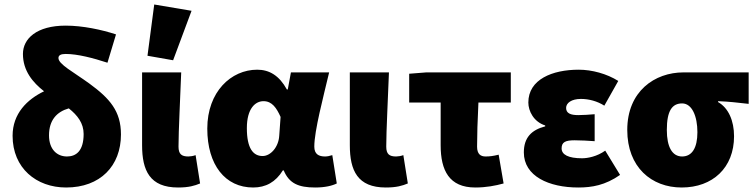

<svg xmlns="http://www.w3.org/2000/svg" viewBox="-20 -822 3362 854"><path d="M274 12C426 12 518 -84 518 -224C518 -328 468 -384 378 -450C305 -503 240 -536 240 -564C240 -576 250 -582 272 -582C325 -582 394 -564 458 -543L496 -669C432 -690 348 -708 272 -708C143 -708 82 -650 82 -582C82 -507 126 -455 176 -416C101 -380 36 -317 36 -218C36 -74 142 12 274 12ZM278 -126C234 -126 198 -157 198 -220C198 -288 233 -325 286 -340C325 -309 352 -274 352 -226C352 -150 318 -126 278 -126Z M772 12C820 12 846 4 870 -6L850 -132C840 -128 826 -126 818 -126C788 -126 774 -136 774 -170C774 -240 782 -390 786 -500H612V-176C612 -64 646 12 772 12ZM636 -574 750 -554 832 -774 666 -802Z M1106 12C1162 12 1206 -12 1238 -64H1242C1266 -6 1308 12 1382 12C1426 12 1458 4 1478 -6L1458 -132C1446 -128 1435 -126 1426 -126C1398 -126 1378 -136 1378 -170C1378 -240 1418 -390 1444 -500H1274L1260 -424H1256C1222 -486 1178 -512 1124 -512C1008 -512 902 -414 902 -250C902 -88 982 12 1106 12ZM1148 -128C1106 -128 1078 -162 1078 -252C1078 -340 1116 -372 1152 -372C1190 -372 1210 -342 1228 -302L1222 -218C1219 -168 1184 -128 1148 -128Z M1696 12C1744 12 1770 4 1794 -6L1774 -132C1764 -128 1750 -126 1742 -126C1712 -126 1698 -136 1698 -170C1698 -240 1706 -390 1710 -500H1536V-176C1536 -64 1570 12 1696 12Z M2094 12C2142 12 2184 4 2220 -6L2198 -134C2174 -128 2158 -126 2140 -126C2118 -126 2102 -136 2102 -170C2102 -214 2104 -290 2108 -366H2252V-500H1876L1800 -494V-366H1940V-176C1940 -64 1978 12 2094 12Z M2552 12C2613 12 2672 2 2738 -44L2672 -152C2636 -126 2594 -118 2569 -118C2508 -118 2478 -134 2478 -162C2478 -190 2495 -198 2536 -198C2564 -198 2596 -196 2625 -194V-314C2602 -312 2574 -310 2552 -310C2518 -310 2498 -318 2498 -342C2498 -364 2522 -382 2564 -382C2599 -382 2637 -372 2668 -352L2730 -462C2679 -494 2613 -512 2554 -512C2437 -512 2330 -469 2330 -366C2330 -328 2354 -280 2405 -264V-260C2344 -244 2310 -210 2310 -144C2310 -38 2422 12 2552 12Z M3012 12C3150 12 3245 -76 3245 -216C3245 -285 3220 -342 3174 -368V-372C3225 -370 3256 -366 3310 -360V-500H3020C2892 -500 2770 -416 2770 -244C2770 -78 2878 12 3012 12ZM3014 -126C2970 -126 2946 -168 2946 -244C2946 -330 2970 -362 3014 -362C3058 -362 3082 -305 3082 -234C3082 -164 3058 -126 3014 -126Z"/></svg>

Font: Giro Sans Black
Style: Regular
Weight: 900
Designer: Paul D. Hunt
Foundry: Adobe Systems Incorporated
Version: Version 1.000;PS 1.0;hotconv 1.0.88;makeotf.lib2.5.647800